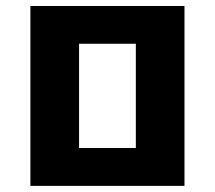

<svg xmlns="http://www.w3.org/2000/svg" viewBox="-20 -606 701 626"><path d="M79.1 -586.4H581.5V0H79.1ZM422.9 -123.5V-463.4H237.8V-123.5Z"/></svg>

Font: Heebo ExtraBold
Style: Regular
Weight: 800
Designer: Oded Ezer
Foundry: Meir Sadan
Version: Version 2.001; ttfautohint (v1.5.14-ce02) -l 8 -r 50 -G 200 